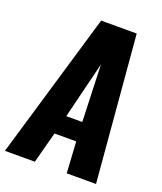

<svg xmlns="http://www.w3.org/2000/svg" viewBox="-151 -905 845 1001"><g transform="rotate(20 272.0 -405.0)"><path d="M235.4 -279.3H324.2L313 -594.7ZM-3.4 0 235.8 -809.6H433.1L502 0H339.4L329.1 -173.3H208.5L162.6 0Z"/></g></svg>

Font: Oswald
Style: Bold
Weight: 700
Designer: Vernon Adams
Foundry: Vernon Adams
Version: 3.0; ttfautohint (v0.94.23-7a4d-dirty) -l 8 -r 50 -G 200 -x 